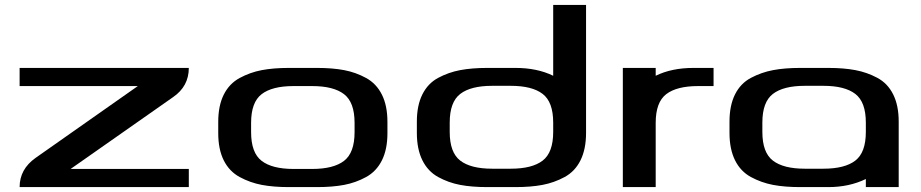

<svg xmlns="http://www.w3.org/2000/svg" viewBox="-20 -763 3755 783"><path d="M750 0H60Q60 -73 125 -119L542 -412H60V-486H750Q750 -411 686 -367L268 -74H750Z M1004 -224Q1004 -140 1047 -107Q1090 -74 1177 -74H1253Q1340 -74 1383 -107Q1426 -140 1426 -224V-262Q1426 -346 1383 -379Q1340 -412 1253 -412H1177Q1090 -412 1047 -379Q1004 -346 1004 -262ZM1158 0Q1095 0 1047.5 -9Q1000 -18 957.5 -41Q915 -64 892.5 -109Q870 -154 870 -220V-266Q870 -332 892.5 -377Q915 -422 957.5 -445Q1000 -468 1047.5 -477Q1095 -486 1158 -486H1273Q1336 -486 1383.5 -477Q1431 -468 1473 -445Q1515 -422 1537.5 -377Q1560 -332 1560 -266V-220Q1560 -154 1537.5 -109Q1515 -64 1473 -41Q1431 -18 1383.5 -9Q1336 0 1273 0Z M2236 -743H2370V-221Q2370 -155 2347.5 -109.5Q2325 -64 2282.5 -41Q2240 -18 2192.5 -9Q2145 0 2082 0H1967Q1904 0 1856.5 -9Q1809 -18 1767 -41Q1725 -64 1702.5 -109.5Q1680 -155 1680 -221V-267Q1680 -333 1702.5 -378Q1725 -423 1767 -445.5Q1809 -468 1856.5 -477Q1904 -486 1967 -486H2082Q2171 -486 2236 -454ZM2236 -225V-263Q2236 -347 2193 -380Q2150 -413 2063 -413H1987Q1900 -413 1857 -380Q1814 -347 1814 -263V-225Q1814 -141 1857 -108Q1900 -75 1987 -75H2063Q2150 -75 2193 -108Q2236 -141 2236 -225Z M2890 -412H2827Q2740 -412 2697 -379Q2654 -346 2654 -262V0H2520V-486H2654V-454Q2719 -486 2808 -486H2890Z M3089 -225Q3089 -141 3132 -108Q3175 -75 3262 -75H3338Q3425 -75 3468 -108Q3511 -141 3511 -225V-263Q3511 -347 3468 -380Q3425 -413 3338 -413H3262Q3175 -413 3132 -380Q3089 -347 3089 -263ZM3645 0H3511V-33Q3443 0 3358 0H3243Q3180 0 3132.5 -9Q3085 -18 3042.5 -41Q3000 -64 2977.5 -109.5Q2955 -155 2955 -221V-267Q2955 -333 2977.5 -378Q3000 -423 3042.5 -445.5Q3085 -468 3132.5 -477Q3180 -486 3243 -486H3358Q3421 -486 3468.5 -477Q3516 -468 3558 -445.5Q3600 -423 3622.5 -378Q3645 -333 3645 -267Z"/></svg>

Font: Aneo
Style: Regular
Weight: 400
Designer: Anastasios Pappas
Foundry: Anastasios Pappas
Version: Version 1.000